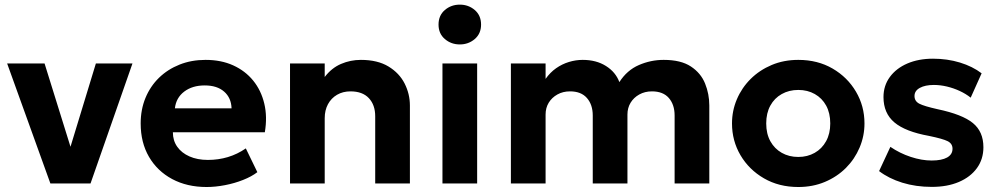

<svg xmlns="http://www.w3.org/2000/svg" viewBox="-20 -772 4200 808"><path d="M192 0 10 -505H167.5L285.5 -126H268L383.5 -505H537.5L361 0Z M849.5 15Q767 15 704.5 -18.5Q642 -52 607 -112Q572 -172 572 -252.5Q572 -311 592.2 -360Q612.5 -409 649.2 -444.8Q686 -480.5 735.8 -500.2Q785.5 -520 845 -520Q910.5 -520 961.2 -497Q1012 -474 1045.5 -432.8Q1079 -391.5 1092.2 -336Q1105.5 -280.5 1094.5 -215.5H707.5Q707.5 -180.5 725.8 -154.5Q744 -128.5 777.2 -113.8Q810.5 -99 855 -99Q899 -99 939 -111Q979 -123 1014.5 -147.5L1063 -47.5Q1039 -29 1003 -14.8Q967 -0.5 926.8 7.2Q886.5 15 849.5 15ZM716 -316H954.5Q953 -360.5 923.2 -386.5Q893.5 -412.5 841.5 -412.5Q789.5 -412.5 755.2 -386.5Q721 -360.5 716 -316Z M1200.5 0V-505H1346.5V-448Q1375.5 -486 1415.2 -503Q1455 -520 1498.5 -520Q1569 -520 1614.8 -492.2Q1660.5 -464.5 1682.8 -420.5Q1705 -376.5 1705 -328V0H1559V-282.5Q1559 -330.5 1532.2 -359Q1505.5 -387.5 1455 -387.5Q1423 -387.5 1398.5 -373.2Q1374 -359 1360.2 -333.5Q1346.5 -308 1346.5 -274.5V0Z M1842 0V-505H1988V0ZM1915 -585Q1878.5 -585 1852 -607.8Q1825.5 -630.5 1825.5 -668.5Q1825.5 -707 1852 -729.8Q1878.5 -752.5 1915 -752.5Q1951.5 -752.5 1978 -729.8Q2004.5 -707 2004.5 -668.5Q2004.5 -630.5 1978 -607.8Q1951.5 -585 1915 -585Z M2130 0V-505H2276V-440Q2295 -467 2320.2 -484.8Q2345.5 -502.5 2374.2 -511.2Q2403 -520 2432 -520Q2489.5 -520 2530.2 -494.2Q2571 -468.5 2586.5 -426.5Q2618.5 -476.5 2668.5 -498.2Q2718.5 -520 2773 -520Q2845.5 -520 2887.5 -492.2Q2929.5 -464.5 2947.2 -420.5Q2965 -376.5 2965 -328V0H2819V-286Q2819 -331.5 2794.8 -359.5Q2770.5 -387.5 2723.5 -387.5Q2694 -387.5 2670.5 -374.5Q2647 -361.5 2633.8 -339.8Q2620.5 -318 2620.5 -290V0H2474.5V-286Q2474.5 -331.5 2450 -359.5Q2425.5 -387.5 2379 -387.5Q2349 -387.5 2325.8 -374.5Q2302.5 -361.5 2289.2 -339.8Q2276 -318 2276 -290V0Z M3339.5 15Q3258 15 3195 -21.5Q3132 -58 3096.2 -118.8Q3060.5 -179.5 3060.5 -252.5Q3060.5 -306 3081 -354.2Q3101.5 -402.5 3139 -439.8Q3176.5 -477 3227.5 -498.5Q3278.5 -520 3339.5 -520Q3421 -520 3483.8 -483.5Q3546.5 -447 3582.2 -386.2Q3618 -325.5 3618 -252.5Q3618 -199.5 3597.5 -151Q3577 -102.5 3539.8 -65.2Q3502.5 -28 3451.5 -6.5Q3400.5 15 3339.5 15ZM3339.5 -111.5Q3378 -111.5 3408.5 -128.8Q3439 -146 3456.5 -177.8Q3474 -209.5 3474 -252.5Q3474 -296 3456.8 -327.5Q3439.5 -359 3409 -376.2Q3378.5 -393.5 3339.5 -393.5Q3300.5 -393.5 3269.8 -376.2Q3239 -359 3221.8 -327.5Q3204.5 -296 3204.5 -252.5Q3204.5 -209 3222 -177.5Q3239.5 -146 3270 -128.8Q3300.5 -111.5 3339.5 -111.5Z M3901.5 14.5Q3834 14.5 3777 -3.2Q3720 -21 3679.5 -52L3727 -154Q3766.5 -127 3812.5 -111.8Q3858.5 -96.5 3901 -96.5Q3943 -96.5 3965.8 -109.2Q3988.5 -122 3988.5 -146Q3988.5 -167.5 3968.2 -177.8Q3948 -188 3890 -200Q3790 -218 3744 -256.8Q3698 -295.5 3698 -363.5Q3698 -411.5 3724.8 -448Q3751.5 -484.5 3798.5 -504.8Q3845.5 -525 3906.5 -525Q3966.5 -525 4019.8 -508.8Q4073 -492.5 4111 -463.5L4065 -361Q4045 -377 4019.2 -389Q3993.5 -401 3965.2 -407.8Q3937 -414.5 3910 -414.5Q3873.5 -414.5 3851 -402.2Q3828.5 -390 3828.5 -368Q3828.5 -346 3849 -335.5Q3869.5 -325 3925.5 -312.5Q4030 -290.5 4074.2 -254.2Q4118.5 -218 4118.5 -152.5Q4118.5 -102 4091.2 -64.5Q4064 -27 4015.2 -6.2Q3966.5 14.5 3901.5 14.5Z"/></svg>

Font: Geologica Cursive SemiBold
Style: Regular
Weight: 600
Designer: Sindre Bremnes, Frode Helland
Foundry: Monokrom Skriftforlag AS
Version: Version 1.010;gftools[0.9.28]